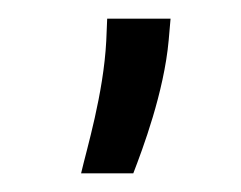

<svg xmlns="http://www.w3.org/2000/svg" viewBox="-20 -731 259 206"><path d="M67 -545H123C133 -571 156 -632 161 -688L163 -711H95L94 -687C91 -630 73 -571 67 -545Z"/></svg>

Font: All Genders v4
Style: Regular
Weight: 400
Designer: Rassam Alawdi
Foundry: Rassam Art
Version: Version 3.100;FEAKit 1.0